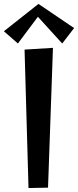

<svg xmlns="http://www.w3.org/2000/svg" viewBox="-50 -950 395 971"><path d="M217.8 -708 192.9 -1 94.2 1 74.2 -699.2ZM324.7 -808.1 264.6 -730 141.6 -865.2 40.5 -730 -30.3 -792 144.5 -930.2Z"/></svg>

Font: Original Surfer
Style: Regular
Weight: 400
Designer: Astigmatic (AOETI)
Foundry: Astigmatic (AOETI)
Version: Version 1.001